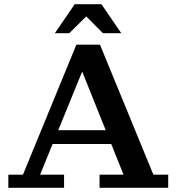

<svg xmlns="http://www.w3.org/2000/svg" viewBox="-20 -900 846 920"><path d="M20 0V-63H90L346 -686H459L715 -63H786V0H457V-63H572L353 -609H395L172 -63H287V0ZM209 -210V-276H540V-210ZM243 -741 338 -880H466L561 -741H473L366 -849H421L312 -741Z"/></svg>

Font: Montagu Slab 120pt Medium
Style: Regular
Weight: 500
Designer: Florian Karsten
Foundry: Florian Karsten
Version: Version 1.000